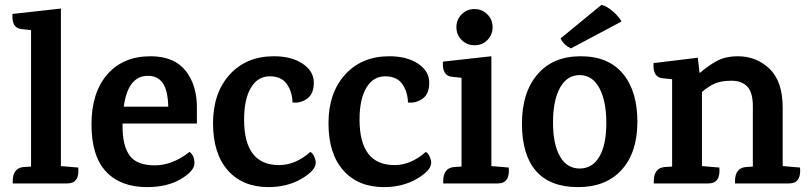

<svg xmlns="http://www.w3.org/2000/svg" viewBox="-20 -750 3310 785"><path d="M255 0H32V-8Q32 -63 76 -67L107 -69V-627L68 -631Q27 -635 31 -693L229 -715V-71L300 -65Q306 0 255 0Z M481 -245V-234Q481 -153 510.5 -113.5Q540 -74 612.5 -74Q685 -74 755 -129Q775 -114 775 -82.5Q775 -51 719.5 -18Q664 15 581 15Q473 15 413.5 -48.5Q354 -112 354 -241.5Q354 -371 418.5 -445.5Q483 -520 596 -520Q692 -520 739.5 -460Q787 -400 785 -302V-245ZM585 -440Q503 -440 486 -314H668Q666 -382 645 -411Q624 -440 585 -440Z M1100 -520Q1172 -520 1217.5 -489.5Q1263 -459 1263 -412Q1263 -365 1235 -346Q1207 -327 1176 -331Q1175 -374 1153 -406Q1131 -438 1082.5 -438Q1034 -438 1006 -391.5Q978 -345 978 -261Q978 -75 1121 -75Q1188 -75 1249 -129Q1259 -123 1265 -109Q1271 -95 1271 -85Q1271 -53 1212.5 -19Q1154 15 1078 15Q972 15 911.5 -53.5Q851 -122 851 -246Q851 -370 919 -445Q987 -520 1100 -520Z M1572 -520Q1644 -520 1689.5 -489.5Q1735 -459 1735 -412Q1735 -365 1707 -346Q1679 -327 1648 -331Q1647 -374 1625 -406Q1603 -438 1554.5 -438Q1506 -438 1478 -391.5Q1450 -345 1450 -261Q1450 -75 1593 -75Q1660 -75 1721 -129Q1731 -123 1737 -109Q1743 -95 1743 -85Q1743 -53 1684.5 -19Q1626 15 1550 15Q1444 15 1383.5 -53.5Q1323 -122 1323 -246Q1323 -370 1391 -445Q1459 -520 1572 -520Z M2015 0H1792V-8Q1792 -63 1836 -67L1867 -69V-432L1828 -436Q1787 -440 1791 -498L1989 -520V-71L2060 -65Q2066 0 2015 0ZM1994 -639Q1994 -608 1973 -586.5Q1952 -565 1920.5 -565Q1889 -565 1867.5 -586.5Q1846 -608 1846 -639Q1846 -670 1867.5 -691.5Q1889 -713 1920 -713Q1951 -713 1972.5 -691.5Q1994 -670 1994 -639Z M2430.5 -390Q2402 -443 2350 -443Q2298 -443 2269.5 -391Q2241 -339 2241 -249.5Q2241 -160 2269.5 -110.5Q2298 -61 2350 -61Q2402 -61 2430.5 -109.5Q2459 -158 2459 -247.5Q2459 -337 2430.5 -390ZM2114 -244.5Q2114 -372 2177.5 -446Q2241 -520 2354 -520Q2467 -520 2526.5 -449Q2586 -378 2586 -252.5Q2586 -127 2522 -56Q2458 15 2343.5 15Q2229 15 2171.5 -51Q2114 -117 2114 -244.5ZM2521 -662 2314 -552Q2283 -568 2272 -593L2439 -730Q2462 -725 2487 -702.5Q2512 -680 2521 -662Z M3206 0H2985V-8Q2985 -63 3029 -67L3058 -69V-315Q3058 -373 3035 -396.5Q3012 -420 2971 -420Q2930 -420 2904 -409Q2878 -398 2850 -374V-71L2921 -65Q2927 0 2876 0H2653V-8Q2653 -63 2697 -67L2728 -69V-426L2689 -430Q2648 -434 2652 -492L2833 -514L2840 -453H2843Q2880 -485 2914.5 -502.5Q2949 -520 2996 -520Q3073 -520 3126.5 -468.5Q3180 -417 3180 -310V-71L3251 -65Q3257 0 3206 0Z"/></svg>

Font: Karma
Style: Bold
Weight: 700
Designer: Joana Correia
Foundry: Indian Type Foundry
Version: Version 1.202;PS 1.0;hotconv 1.0.78;makeotf.lib2.5.61930; tt